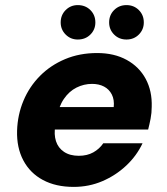

<svg xmlns="http://www.w3.org/2000/svg" viewBox="-20 -721 654 753"><path d="M269 12Q199 12 148.5 -15Q98 -42 71.5 -92Q45 -142 47 -209Q49 -271 72 -326Q95 -381 136.5 -423Q178 -465 235 -489Q292 -513 361 -513Q428 -513 477 -486Q526 -459 551.5 -411.5Q577 -364 575 -302Q575 -278 570.5 -255Q566 -232 561 -213H152L168 -301H426Q429 -330 418.5 -350.5Q408 -371 388 -381.5Q368 -392 341 -392Q309 -392 280 -377.5Q251 -363 230.5 -333Q210 -303 202 -257L197 -228Q191 -194 199.5 -167.5Q208 -141 231 -125.5Q254 -110 289 -110Q322 -110 346 -123.5Q370 -137 385 -159H539Q516 -110 475 -71.5Q434 -33 381.5 -10.5Q329 12 269 12ZM285 -566Q257 -566 237.5 -585.5Q218 -605 218 -633Q218 -662 237.5 -681.5Q257 -701 285 -701Q315 -701 334.5 -681.5Q354 -662 354 -633Q354 -605 334.5 -585.5Q315 -566 285 -566ZM476 -566Q447 -566 427.5 -585.5Q408 -605 408 -633Q408 -662 427.5 -681.5Q447 -701 476 -701Q505 -701 524.5 -681.5Q544 -662 544 -633Q544 -605 524.5 -585.5Q505 -566 476 -566Z"/></svg>

Font: DM Sans 18pt Black
Style: Italic
Weight: 900
Italic angle: -10°
Designer: Colophon Foundry, Jonny Pinhorn
Foundry: Colophon Foundry
Version: Version 4.004;gftools[0.9.30]